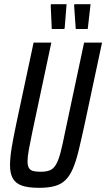

<svg xmlns="http://www.w3.org/2000/svg" viewBox="-20 -892 509 920"><path d="M167 8Q116 8 85.5 -2.5Q55 -13 41.5 -37Q28 -61 28 -100Q28 -136 36 -184.5Q44 -233 58 -299L141 -688H226L135 -260Q124 -208 118 -174Q112 -140 112 -119Q112 -99 118 -88Q124 -77 137.5 -73Q151 -69 174 -69Q202 -69 219 -76Q236 -83 248 -103Q260 -123 270 -161Q280 -199 292 -260L383 -688H469L386 -299Q370 -225 357 -171.5Q344 -118 329 -83.5Q314 -49 293.5 -29Q273 -9 242.5 -0.5Q212 8 167 8ZM288 -753H228L223 -867L225 -872H299L290 -758ZM400 -753H343L335 -867L337 -872H414L401 -758Z"/></svg>

Font: Saira ExtraCondensed Medium
Style: Italic
Weight: 500
Width: 2
Italic angle: -12°
Designer: Hector Gatti with collaboration of the Omnibus-Type team
Foundry: Omnibus-Type
Version: Version 1.101